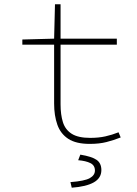

<svg xmlns="http://www.w3.org/2000/svg" viewBox="-20 -658 640 894"><path d="M398 12Q334 12 298 -11.5Q262 -35 247 -77.5Q232 -120 232 -176V-450H84V-474L232 -478L236 -638H262V-478H524V-450H262V-172Q262 -124 273 -89Q284 -54 314 -35Q344 -16 400 -16Q439 -16 470.5 -23Q502 -30 532 -42L542 -18Q509 -5 475.5 3.5Q442 12 398 12ZM314 216 308 190Q374 185 398 171.5Q422 158 422 136Q422 112 401 101.5Q380 91 344 88L354 62Q408 71 430 86.5Q452 102 452 134Q452 171 417 191Q382 211 314 216Z"/></svg>

Font: Source Code Pro ExtraLight ExtraLight
Style: Regular
Weight: 250
Monospace: yes
Version: Version 1.018;hotconv 1.0.116;makeotfexe 2.5.65601